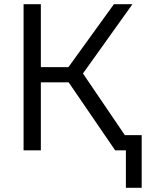

<svg xmlns="http://www.w3.org/2000/svg" viewBox="-20 -714 707 912"><path d="M92 0V-694H174V-395H305L521 -694H609L374 -365L573 -72H653V178H578V0H527L306 -323H174V0Z"/></svg>

Font: Cantarell
Style: Regular
Weight: 400
Designer: Dave Crossland, Nikolaus Waxweiler, Florian Fecher, Jacques Le Bailly, Eben Sorkin, Alexei Vanyashin, Alexios Zavras, Em
Version: Version 0.303